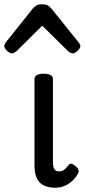

<svg xmlns="http://www.w3.org/2000/svg" viewBox="-67 -859 395 896"><path d="M191 17Q166 17 147.5 10.5Q129 4 117 -9Q105 -22 99.5 -42Q94 -62 94 -88V-489Q94 -502 104.5 -508.5Q115 -515 136 -515Q158 -515 169 -508.5Q180 -502 180 -489V-99Q180 -85 183.5 -76Q187 -67 193.5 -63Q200 -59 209 -59Q219 -59 226.5 -63Q234 -67 241 -74.5Q248 -82 256 -92Q262 -97 270.5 -93.5Q279 -90 289 -81Q296 -75 299 -66Q302 -57 297 -49Q286 -29 269.5 -14Q253 1 233 9Q213 17 191 17ZM-12 -610Q-22 -610 -34.5 -622Q-47 -634 -47 -644Q-47 -647 -46 -650Q-45 -653 -41 -660L86 -819Q92 -826 101.5 -832.5Q111 -839 130 -839Q149 -839 158 -832.5Q167 -826 173 -819L301 -660Q306 -653 307 -650Q308 -647 308 -644Q308 -634 295 -622Q282 -610 273 -610Q266 -610 260 -613.5Q254 -617 248 -623L130 -739L13 -623Q6 -617 0 -613.5Q-6 -610 -12 -610Z"/></svg>

Font: Playwrite NG Modern
Style: Regular
Weight: 400
Designer: Veronika Burian, José Scaglione
Foundry: TypeTogether
Version: Version 1.002